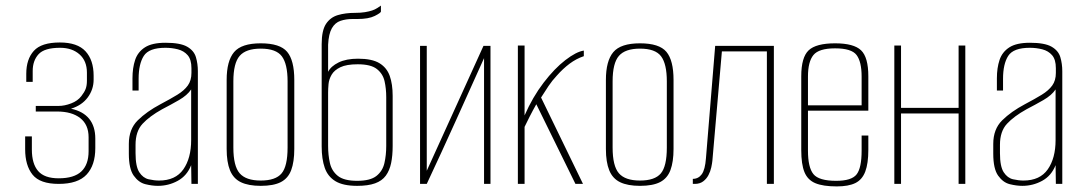

<svg xmlns="http://www.w3.org/2000/svg" viewBox="-20 -658 3875 687"><path d="M190 0Q123 0 96.5 -33Q70 -66 70 -124V-170H94V-123Q94 -72 116.5 -46Q139 -20 190 -20Q245 -20 271 -44.5Q297 -69 297 -117V-167Q297 -212 267 -235.5Q237 -259 184 -259H108V-279H190Q211 -279 234.5 -288Q258 -297 271 -314Q282 -328 286.5 -340Q291 -352 291 -369V-398Q291 -440 264.5 -463.5Q238 -487 195 -487Q139 -487 118 -464Q97 -441 97 -404V-365H74V-394Q74 -446 101 -476Q128 -506 194 -506Q257 -506 286 -474.5Q315 -443 315 -387V-373Q315 -338 294 -309.5Q273 -281 234 -269Q277 -260 299 -233Q321 -206 321 -162V-128Q321 -67 290 -33.5Q259 0 190 0Z M545 7Q524 7 500 1Q476 -5 458.5 -29.5Q441 -54 441 -108V-143Q441 -196 473 -227.5Q505 -259 554 -285Q590 -304 614.5 -319Q639 -334 652 -352Q665 -370 665 -397V-414Q665 -445 651.5 -460.5Q638 -476 616.5 -481.5Q595 -487 572 -487Q513 -487 494.5 -458Q476 -429 476 -376V-334H454V-378Q454 -415 463.5 -443.5Q473 -472 498.5 -488.5Q524 -505 572 -505Q625 -505 649.5 -491Q674 -477 681 -453.5Q688 -430 688 -403V0H665L664 -67Q649 -29 616 -11Q583 7 545 7ZM549 -12Q608 -12 636 -52Q664 -92 664 -157V-338Q650 -317 620.5 -300Q591 -283 560 -267Q515 -242 490 -215Q465 -188 465 -140V-110Q465 -62 478.5 -41.5Q492 -21 512 -16.5Q532 -12 549 -12Z M913 7Q869 7 842 -6Q815 -19 803 -48.5Q791 -78 791 -125V-372Q791 -440 817.5 -471.5Q844 -503 913 -503Q982 -503 1007.5 -472.5Q1033 -442 1033 -372V-125Q1033 -79 1022 -49.5Q1011 -20 985 -6.5Q959 7 913 7ZM913 -12Q966 -12 987.5 -37.5Q1009 -63 1009 -130V-367Q1009 -429 988.5 -456.5Q968 -484 913 -484Q860 -484 837.5 -458Q815 -432 815 -367V-130Q815 -64 837.5 -38Q860 -12 913 -12Z M1258 7Q1208 7 1180.5 -9.5Q1153 -26 1142 -57.5Q1131 -89 1131 -134V-500Q1131 -549 1146.5 -572.5Q1162 -596 1189 -604Q1216 -612 1251 -612Q1271 -612 1286 -614.5Q1301 -617 1311.5 -620.5Q1322 -624 1329.5 -629Q1337 -634 1343 -638V-617Q1343 -612 1321 -601Q1299 -590 1259 -590H1241Q1218 -590 1198.5 -583.5Q1179 -577 1167.5 -557Q1156 -537 1154 -498V-401Q1164 -421 1191.5 -434.5Q1219 -448 1261 -448Q1311 -448 1337.5 -432Q1364 -416 1374.5 -386.5Q1385 -357 1385 -315V-136Q1385 -101 1379.5 -74.5Q1374 -48 1360.5 -29.5Q1347 -11 1322 -2Q1297 7 1258 7ZM1258 -11Q1305 -11 1327 -28.5Q1349 -46 1355.5 -74.5Q1362 -103 1362 -136V-310Q1362 -341 1356 -367.5Q1350 -394 1328.5 -411Q1307 -428 1260 -428Q1220 -428 1198 -417.5Q1176 -407 1166.5 -390.5Q1157 -374 1155.5 -357Q1154 -340 1154 -327V-136Q1154 -103 1160.5 -74.5Q1167 -46 1189 -28.5Q1211 -11 1258 -11Z M1483 0V-494H1507V-47L1710 -494H1735V0H1712V-450Q1661 -337 1610.5 -225Q1560 -113 1507 0Z M1833 0V-495H1857V-245Q1886 -311 1925 -362Q1964 -413 2003 -443Q2042 -473 2069 -477V-457Q2042 -448 2018 -430Q1994 -412 1972 -387Q1956 -370 1942.5 -350Q1929 -330 1916 -309L2066 0H2039L1899 -285Q1887 -264 1874.5 -239.5Q1862 -215 1857 -204V0Z M2270 7Q2226 7 2199 -6Q2172 -19 2160 -48.5Q2148 -78 2148 -125V-372Q2148 -440 2174.5 -471.5Q2201 -503 2270 -503Q2339 -503 2364.5 -472.5Q2390 -442 2390 -372V-125Q2390 -79 2379 -49.5Q2368 -20 2342 -6.5Q2316 7 2270 7ZM2270 -12Q2323 -12 2344.5 -37.5Q2366 -63 2366 -130V-367Q2366 -429 2345.5 -456.5Q2325 -484 2270 -484Q2217 -484 2194.5 -458Q2172 -432 2172 -367V-130Q2172 -64 2194.5 -38Q2217 -12 2270 -12Z M2459 0V-18Q2479 -18 2491 -34.5Q2503 -51 2506 -92L2539 -494H2749V0H2724V-474H2563L2529 -83Q2528 -73 2525 -59Q2522 -45 2515 -31.5Q2508 -18 2496 -9Q2484 0 2466 0Z M2974 9Q2925 9 2897.5 -2.5Q2870 -14 2858.5 -42Q2847 -70 2847 -121V-385Q2847 -453 2873.5 -478Q2900 -503 2968 -503Q3035 -503 3061 -478Q3087 -453 3087 -385V-262H2871V-119Q2871 -59 2890.5 -35Q2910 -11 2972 -11Q3027 -11 3045 -34Q3063 -57 3063 -119V-173H3087V-122Q3087 -73 3076 -44Q3065 -15 3040.5 -3Q3016 9 2974 9ZM2871 -281H3063V-384Q3063 -437 3045 -461Q3027 -485 2968 -485Q2910 -485 2890.5 -461Q2871 -437 2871 -384Z M3180 0V-495H3204V-272H3410V-495H3434V0H3410V-252H3204V0Z M3638 7Q3617 7 3593 1Q3569 -5 3551.5 -29.5Q3534 -54 3534 -108V-143Q3534 -196 3566 -227.5Q3598 -259 3647 -285Q3683 -304 3707.5 -319Q3732 -334 3745 -352Q3758 -370 3758 -397V-414Q3758 -445 3744.5 -460.5Q3731 -476 3709.5 -481.5Q3688 -487 3665 -487Q3606 -487 3587.5 -458Q3569 -429 3569 -376V-334H3547V-378Q3547 -415 3556.5 -443.5Q3566 -472 3591.5 -488.5Q3617 -505 3665 -505Q3718 -505 3742.5 -491Q3767 -477 3774 -453.5Q3781 -430 3781 -403V0H3758L3757 -67Q3742 -29 3709 -11Q3676 7 3638 7ZM3642 -12Q3701 -12 3729 -52Q3757 -92 3757 -157V-338Q3743 -317 3713.5 -300Q3684 -283 3653 -267Q3608 -242 3583 -215Q3558 -188 3558 -140V-110Q3558 -62 3571.5 -41.5Q3585 -21 3605 -16.5Q3625 -12 3642 -12Z"/></svg>

Font: Alumni Sans SC Thin
Style: Regular
Weight: 100
Designer: Robert E. Leuschke
Foundry: Robert E. Leuschke
Version: Version 1.018